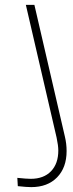

<svg xmlns="http://www.w3.org/2000/svg" viewBox="-20 -520 299 787"><path d="M53 243 51 209Q89 213 106 213Q159 213 189 182Q219 151 219 97Q219 77 212 44L86 -500H121L246 40Q253 69 253 99Q253 167 214 207Q175 247 108 247Q89 247 53 243Z"/></svg>

Font: Cairo ExtraLight
Style: Italic
Weight: 275
Italic angle: -13°
Designer: Mohamed Gaber, Accademia di Belle Arti di Urbino and others
Foundry: Kief Type Foundry, Accademia di Belle Arti di Urbino and others
Version: Version 3.011